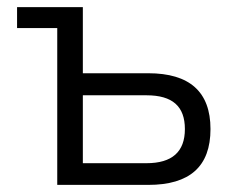

<svg xmlns="http://www.w3.org/2000/svg" viewBox="-20 -520 639 540"><path d="M141 0H397C514 0 572 -52 572 -157C572 -262 513 -314 397 -314H213V-500H28V-441H141ZM213 -61V-252H392C465 -252 500 -221 500 -157C500 -93 464 -61 392 -61Z"/></svg>

Font: LT Wave Alt Light
Style: Regular
Weight: 300
Designer: Daniel Lyons
Version: Version 2.5 (Glyphs App)